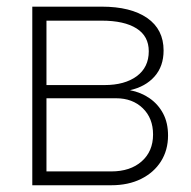

<svg xmlns="http://www.w3.org/2000/svg" viewBox="-20 -549 566 569"><path d="M75.7 0V-529.3H281.2Q367.7 -529.3 416.3 -495.6Q464.8 -461.9 464.8 -399.4Q464.8 -352.5 438 -322.3Q411.1 -292 365.2 -281.7Q397.9 -275.4 423.3 -257.8Q448.7 -240.2 463.4 -212.6Q478 -185.1 478 -147.5Q478 -104 457 -70.8Q436 -37.6 398.2 -18.8Q360.4 0 309.6 0ZM117.7 -41H309.6Q366.2 -41 399.9 -70.8Q433.6 -100.6 433.6 -150.4Q433.6 -198.7 403.1 -228.3Q372.6 -257.8 324.2 -257.8H117.7ZM117.7 -296.9H289.6Q349.6 -296.9 385.3 -323.2Q420.9 -349.6 420.9 -397Q420.9 -441.9 384.5 -464.8Q348.1 -487.8 281.2 -487.8H117.7Z"/></svg>

Font: Inter 24pt ExtraLight
Style: Regular
Weight: 250
Designer: Rasmus Andersson
Foundry: rsms
Version: Version 4.001;git-66647c0bb